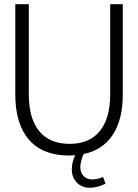

<svg xmlns="http://www.w3.org/2000/svg" viewBox="-20 -720 646 901"><path d="M463.9 110.8 475.1 142.1Q436.5 161.1 400.9 161.1Q364.3 161.1 340.6 136.7Q316.9 112.3 316.9 74.2Q316.9 41.5 333 8.8Q324.2 9.8 304.2 9.8Q181.2 9.8 116.5 -63.7Q51.8 -137.2 51.8 -276.9V-700.2H115.2V-276.9Q115.2 -164.1 164.1 -104.5Q212.9 -44.9 307.1 -44.9Q399.4 -44.9 448.2 -104.7Q497.1 -164.6 497.1 -276.9V-700.2H556.2V-276.9Q556.2 -158.7 509 -87.2Q461.9 -15.6 372.1 2.9Q356.9 40 356.9 64Q356.9 90.3 372.3 106.2Q387.7 122.1 413.1 122.1Q435.1 122.1 463.9 110.8Z"/></svg>

Font: LT Hoop Light
Style: Regular
Weight: 300
Designer: Daniel Lyons
Foundry: LyonsType
Version: Version 1.000